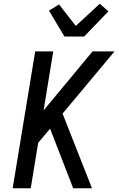

<svg xmlns="http://www.w3.org/2000/svg" viewBox="-20 -1011 640 1031"><path d="M48 0 169 -735H266L214 -418L477 -735H595L316 -401L474 0H373L249 -320L185 -244L145 0ZM326 -815 243 -954 297 -987 387 -872 516 -991 562 -950 432 -815Z"/></svg>

Font: Iosevka Aile Medium Oblique
Style: Regular
Weight: 500
Italic angle: -9°
Designer: Belleve Invis
Foundry: Belleve Invis
Version: Version 31.1.0; ttfautohint (v1.8.4)